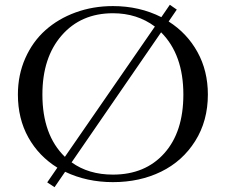

<svg xmlns="http://www.w3.org/2000/svg" viewBox="-20 -740 936 796"><path d="M712.9 -700.2 679.2 -650.9Q755.4 -602.5 798.6 -524.4Q841.8 -446.3 841.8 -348.1Q841.8 -238.8 789.3 -155.3Q736.8 -71.8 647.9 -28.3Q559.1 15.1 448.2 15.1Q339.8 15.1 250 -27.8L206.1 36.1L175.8 16.1L217.8 -44.9Q140.6 -92.8 97.4 -170.4Q54.2 -248 54.2 -348.1Q54.2 -429.2 84.7 -498.3Q115.2 -567.4 168.2 -614.7Q221.2 -662.1 293.5 -688.5Q365.7 -714.8 448.2 -714.8Q558.1 -714.8 648.9 -668.9L684.1 -720.2ZM155.8 -348.1Q155.8 -180.2 249 -89.8L622.1 -629.9Q548.3 -685.1 448.2 -685.1Q315.9 -685.1 235.8 -593.3Q155.8 -501.5 155.8 -348.1ZM276.9 -66.9Q347.2 -16.1 448.2 -16.1Q582 -16.1 661.1 -104.5Q740.2 -192.9 740.2 -348.1Q740.2 -513.7 647.9 -606Z"/></svg>

Font: Messapia
Style: Regular
Weight: 400
Designer: Luca Marsano
Foundry: Collletttivo
Version: Version 1.000;FEAKit 1.0